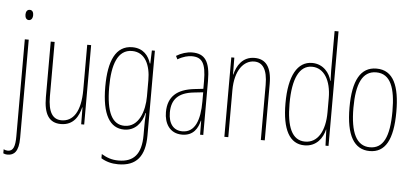

<svg xmlns="http://www.w3.org/2000/svg" viewBox="-62 -893 2731 1269"><g transform="rotate(5 1303.0 -259.0)"><path d="M64 -690C64 -672 72 -656 89 -656C105 -656 115 -670 115 -691C115 -707 109 -724 90 -724C70 -724 64 -706 64 -690ZM27 242C69 242 100 216 100 125V-527H74V117C74 184 62 216 26 216C16 216 5 213 -2 209V236C4 239 13 242 27 242Z M514 -527H488V-228C488 -82 438 -15 362 -15C304 -15 272 -60 272 -167V-527H246V-159C246 -45 282 10 360 10C445 10 477 -54 491 -112H493L494 0H514Z M787 -537C677 -537 631 -433 631 -262C631 -76 685 10 780 10C851 10 896 -43 911 -111H914C911 -70 911 -43 911 -12V35C911 163 860 217 760 217C715 217 683 205 647 184V212C680 232 717 242 760 242C882 242 937 173 937 35V-527H917L914 -440H911C896 -489 861 -537 787 -537ZM787 -512C876 -512 911 -426 911 -329V-221C911 -126 876 -15 780 -15C699 -15 657 -93 657 -262C657 -411 692 -512 787 -512Z M1184 -537C1150 -537 1111 -525 1079 -505L1090 -483C1127 -505 1160 -512 1184 -512C1251 -512 1278 -475 1278 -355V-304L1217 -297C1107 -284 1045 -234 1045 -129C1045 -57 1080 10 1164 10C1240 10 1268 -43 1280 -93H1282L1283 0H1304V-358C1304 -489 1268 -537 1184 -537ZM1216 -274 1279 -281V-220C1279 -97 1248 -12 1164 -12C1106 -12 1071 -54 1071 -129C1071 -217 1117 -263 1216 -274Z M1598 -537C1518 -537 1481 -474 1467 -415H1465L1464 -527H1444V0H1470V-311C1470 -445 1529 -513 1598 -513C1652 -513 1686 -471 1686 -365V0H1712V-375C1712 -488 1671 -537 1598 -537Z M1976 10C2057 10 2097 -52 2109 -106H2111L2115 0H2135V-760H2109V-497C2109 -475 2110 -454 2111 -429H2109C2098 -479 2055 -537 1980 -537C1883 -537 1827 -440 1827 -256C1827 -82 1877 10 1976 10ZM1978 -15C1890 -15 1854 -104 1854 -256C1854 -424 1898 -512 1981 -512C2061 -512 2109 -432 2109 -315V-221C2109 -97 2062 -15 1978 -15Z M2562 -264C2562 -433 2520 -537 2407 -537C2301 -537 2251 -444 2251 -266C2251 -80 2305 10 2409 10C2511 10 2562 -77 2562 -264ZM2277 -266C2277 -424 2315 -512 2407 -512C2503 -512 2536 -418 2536 -265C2536 -94 2496 -15 2408 -15C2318 -15 2277 -102 2277 -266Z"/></g></svg>

Font: Noto Sans Sinhala ExtraCondensed Thin
Style: Regular
Weight: 100
Width: 2
Designer: Jelle Bosma - Monotype Design Team
Foundry: Monotype Imaging Inc.
Version: Version 2.006